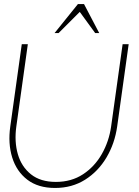

<svg xmlns="http://www.w3.org/2000/svg" viewBox="-20 -919 690 952"><path d="M253 13Q169 13 115.5 -28Q62 -69 40.5 -138.2Q19 -207.5 31 -292L88 -700H118L61 -292Q50.5 -217 68.5 -154.5Q86.5 -92 133.8 -54.5Q181 -17 257 -17Q334 -17 391.8 -55Q449.5 -93 485 -155.5Q520.5 -218 531 -292L588 -700H618L561 -292Q549 -207.5 508 -138.2Q467 -69 402 -28Q337 13 253 13ZM396.5 -899 472 -755H452L375.5 -860L270.5 -755H250.5L366.5 -899Z"/></svg>

Font: Urbanist Thin
Style: Italic
Weight: 100
Italic angle: -8°
Designer: Corey Hu
Foundry: Corey Hu
Version: Version 1.321; ttfautohint (v1.8.4.7-5d5b)